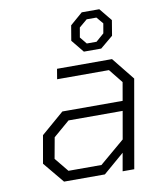

<svg xmlns="http://www.w3.org/2000/svg" viewBox="-85 -828 730 894"><g transform="rotate(-10 280.0 -381.0)"><path d="M341 -580 292 -640 304 -711 363 -762H446L495 -702L483 -630L423 -580ZM361 -615H407L445 -648L453 -694L426 -726H380L342 -694L334 -648ZM145 0 63 -99 86 -230 194 -323H479L494 -409L441 -475H196L204 -523H464L550 -416L477 0H422L437 -85L338 0ZM174 -46H330L448 -146L471 -277H215L138 -211L120 -112Z"/></g></svg>

Font: Tomorrow Light
Style: Italic
Weight: 300
Italic angle: -10°
Designer: Tony de Marco, Monica Rizzolli
Foundry: Just in Type
Version: Version 2.002